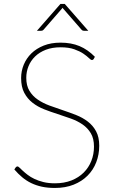

<svg xmlns="http://www.w3.org/2000/svg" viewBox="-20 -922 572 950"><path d="M443.5 -630Q440.5 -625 435 -625Q429.5 -625 419.8 -634.8Q410 -644.5 392.5 -656.5Q375 -668.5 347.5 -678.2Q320 -688 279.5 -688Q238.5 -688 206.8 -675.8Q175 -663.5 153.5 -642.5Q132 -621.5 121 -594.2Q110 -567 110 -537Q110 -498.5 125.5 -472.8Q141 -447 166.5 -429.5Q192 -412 224.2 -400Q256.5 -388 290.5 -376.8Q324.5 -365.5 356.8 -352.8Q389 -340 414.5 -320.5Q440 -301 455.5 -272.2Q471 -243.5 471 -201Q471 -157.5 456.2 -119.2Q441.5 -81 413.2 -52.8Q385 -24.5 344.2 -8.2Q303.5 8 251.5 8Q216 8 187.2 1.8Q158.5 -4.5 134.2 -16.2Q110 -28 89.8 -45Q69.5 -62 51 -83.5L57.5 -93.5Q60 -96 61.8 -97.2Q63.5 -98.5 67 -98.5Q70.5 -98.5 76.8 -92.2Q83 -86 93 -76.8Q103 -67.5 117 -56.8Q131 -46 150.2 -36.8Q169.5 -27.5 194.8 -21.2Q220 -15 252 -15Q297.5 -15 333.5 -29.2Q369.5 -43.5 394.2 -68.2Q419 -93 432 -126Q445 -159 445 -196.5Q445 -236.5 429.5 -262.5Q414 -288.5 388.8 -306Q363.5 -323.5 331 -335.2Q298.5 -347 264.8 -357.8Q231 -368.5 198.5 -381.2Q166 -394 140.8 -413.8Q115.5 -433.5 100 -462.8Q84.5 -492 84.5 -536Q84.5 -570.5 97.5 -602Q110.5 -633.5 135.2 -657.8Q160 -682 196.2 -696.5Q232.5 -711 279.5 -711Q332.5 -711 373.2 -694Q414 -677 449.5 -641ZM417 -769.5H397Q394 -769.5 390.2 -770.5Q386.5 -771.5 383 -775.5L292 -880Q290 -881.5 289.5 -884Q288.5 -881.5 287 -880L196 -775.5Q192.5 -771.5 188.8 -770.5Q185 -769.5 182 -769.5H162.5L279 -902.5H300.5Z"/></svg>

Font: Lato 2
Style: Regular
Weight: 200
Designer: Lukasz Dziedzic with Adam Twardoch and Botio Nikoltchev
Foundry: tyPoland Lukasz Dziedzic
Version: Version 2.015; 2015-08-06; http://www.latofonts.com/